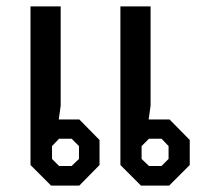

<svg xmlns="http://www.w3.org/2000/svg" viewBox="-20 -578 636 598"><path d="M75 -64V-558H169V-249L163 -206H227L290 -142V-64L227 0H139ZM355 -64V-558H449V-249L443 -206H508L571 -142V-64L507 0H419ZM203 -61 226 -83V-123L203 -146H164L142 -123V-83L164 -61ZM483 -61 505 -83V-123L483 -146H444L421 -123V-83L444 -61Z"/></svg>

Font: Chakra Petch Medium
Style: Regular
Weight: 500
Designer: Katatrad Aksorn Co.,Ltd.
Foundry: Cadson Demak Co.,Ltd.
Version: Version 1.000; ttfautohint (v1.6)